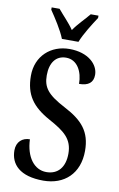

<svg xmlns="http://www.w3.org/2000/svg" viewBox="-101 -986 649 1050"><g transform="rotate(10 223.0 -460.5)"><path d="M183 -771H275C292 -816 333 -880 358 -918V-931H315C289 -899 252 -864 228 -828C204 -864 168 -899 142 -931H98V-918C124 -880 166 -816 183 -771ZM217 10C333 10 414 -63 414 -190C414 -296 365 -352 263 -405C164 -457 136 -493 136 -561C136 -631 168 -674 224 -674C287 -674 318 -612 318 -545C370 -545 396 -566 396 -609C396 -665 340 -724 234 -724C131 -724 51 -653 51 -544C51 -438 95 -378 193 -324C281 -276 327 -240 327 -159C327 -84 290 -39 225 -39C158 -39 110 -101 106 -200C65 -200 33 -174 33 -126C33 -49 86 10 217 10Z"/></g></svg>

Font: Noto Serif Armenian ExtraCondensed Medium
Style: Regular
Weight: 500
Width: 2
Designer: Monotype Design Team
Foundry: Monotype Imaging Inc.
Version: Version 2.008